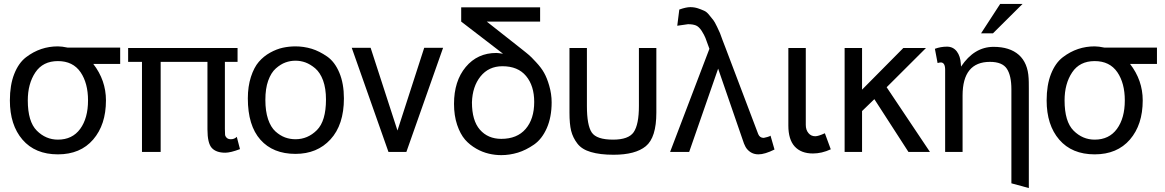

<svg xmlns="http://www.w3.org/2000/svg" viewBox="-20 -766 5873 968"><path d="M120.1 -259.8Q120.1 -152.8 165.5 -107.4Q210.9 -62 272 -62Q344.7 -62 384.3 -116.2Q423.8 -170.4 423.8 -259.8Q423.8 -346.7 386.2 -401.9Q347.7 -458 272 -458Q196.3 -458 158.2 -400.9Q120.1 -343.8 120.1 -259.8ZM29.8 -259.8Q29.8 -337.4 51.8 -393.1Q73.7 -448.7 111.3 -477.5Q147.9 -505.4 188.5 -519Q228 -532.2 272 -532.2Q291.5 -532.2 321.8 -525.9H585.9V-443.8H450.2Q514.2 -361.3 514.2 -259.8Q514.2 -137.2 449.7 -62.5Q385.3 12.2 272 12.2Q157.2 12.2 93.3 -62Q29.8 -135.7 29.8 -259.8Z M1144 -64Q1161.6 -64 1173.8 -76.2L1189.9 -14.2Q1142.1 3.9 1115.7 3.9Q1069.8 3.9 1047.9 -20Q1025.9 -43.9 1025.9 -113.8V-454.1H790V0H695.8V-454.1H626V-523.9H1177.7V-454.1H1113.8V-116.2Q1113.8 -99.1 1114.7 -87.4Q1115.2 -79.1 1123 -71.3Q1130.4 -64 1144 -64Z M1469.7 -64Q1531.7 -64 1577.6 -109.9Q1623.5 -155.8 1623.5 -264.2Q1623.5 -320.3 1608.9 -360.4Q1594.2 -399.9 1569.3 -421.4Q1544.9 -441.9 1520 -451.2Q1495.6 -460 1469.7 -460Q1443.8 -460 1419.4 -451.2Q1395 -442.4 1370.6 -420.9Q1346.7 -399.9 1332 -358.9Q1317.9 -319.3 1317.9 -262.2Q1317.9 -205.6 1331.5 -165Q1345.2 -124.5 1369.1 -103Q1392.1 -82.5 1417 -73.2Q1442.4 -64 1469.7 -64ZM1229.5 -270Q1229.5 -330.1 1245.1 -378.4Q1260.7 -426.3 1284.7 -454.1Q1309.1 -482.4 1341.8 -500.5Q1374.5 -518.6 1405.8 -525.4Q1437.5 -532.2 1469.7 -532.2Q1511.2 -532.2 1551.8 -520Q1589.8 -508.3 1629.4 -481Q1668 -454.1 1690.9 -399.4Q1713.9 -344.7 1713.9 -270Q1713.9 -136.7 1646 -63Q1579.1 9.8 1469.7 9.8Q1356.4 9.8 1293 -61.5Q1229.5 -132.8 1229.5 -270Z M1938.5 0 1753.4 -524.9H1848.6L1983.9 -107.9L2118.7 -524.9H2213.9L2028.8 0H2018.6H1948.7Z M2513.2 -432.1Q2443.8 -432.1 2402.3 -380.4Q2361.8 -329.6 2359.4 -250Q2359.4 -158.2 2399.4 -112.3Q2439.9 -65.9 2507.3 -65.9Q2586.9 -65.9 2629.9 -115.7Q2673.3 -166 2673.3 -252Q2673.3 -333.5 2632.3 -382.8Q2591.3 -432.1 2513.2 -432.1ZM2269 -242.2Q2269 -357.4 2328.1 -428.2Q2387.2 -499 2482.4 -499Q2490.2 -499 2516.1 -495.1L2305.2 -657.2V-729H2703.1V-657.2H2434.1L2609.4 -519Q2619.1 -511.2 2631.3 -501.5Q2643.6 -491.7 2645 -490.2Q2656.2 -481.4 2682.6 -452.6Q2709.5 -423.8 2723.1 -398.9Q2737.8 -373 2749 -334Q2761.2 -292 2761.2 -250Q2761.2 -175.8 2736.8 -120.1Q2712.4 -64.9 2672.4 -37.1Q2631.3 -8.8 2591.3 3.4Q2549.3 16.1 2507.3 16.1Q2475.6 16.1 2444.8 8.8Q2411.6 1 2381.8 -16.1Q2347.7 -35.6 2324.7 -62Q2300.3 -90.3 2284.7 -136.7Q2269 -183.6 2269 -242.2Z M2939 -231.9Q2939 -134.3 2963.4 -98.1Q2987.8 -62 3070.8 -62Q3148.9 -62 3174.8 -99.6Q3201.2 -138.2 3201.2 -231.9V-523.9H3289.1V-198.2Q3289.1 -72.3 3235.8 -28.8Q3183.6 14.2 3073.2 14.2Q3005.4 14.2 2959 0.5Q2913.6 -12.7 2891.1 -42Q2868.2 -71.8 2859.4 -106.9Q2851.1 -140.6 2851.1 -198.2V-523.9H2939Z M3556.6 -520Q3543.5 -556.2 3536.6 -574.7Q3530.8 -589.4 3517.6 -610.4Q3503.9 -631.3 3488.8 -637.7Q3473.1 -644 3448.7 -644L3394.5 -636.2L3404.8 -717.8Q3439 -730 3460.4 -730Q3480.5 -730 3498.5 -724.1Q3512.2 -719.7 3529.8 -711.9Q3543.5 -706.1 3556.2 -689.5Q3566.4 -676.8 3576.7 -664.1Q3582.5 -657.2 3595.2 -630.9Q3607.4 -605.5 3609.9 -599.1Q3617.7 -577.6 3623.5 -562Q3633.8 -534.7 3636.7 -527.8L3802.7 -89.8Q3810.5 -70.8 3830.6 -70.8Q3833 -70.8 3848.6 -75.2Q3861.3 -78.6 3864.7 -82L3884.8 -12.2Q3835.9 12.2 3803.7 12.2Q3779.8 12.2 3762.2 0Q3747.1 -10.7 3738.8 -25.4Q3731.4 -38.1 3722.7 -65.9L3600.6 -419.9L3454.6 0H3358.4Z M4042.5 -136.2Q4042.5 -110.8 4056.2 -94.7Q4069.3 -79.1 4090.3 -79.1Q4105.5 -79.1 4138.7 -94.2L4168.5 -13.2Q4123 7.8 4078.6 7.8Q4018.6 7.8 3986.3 -27.8Q3954.6 -63 3954.6 -132.8V-523.9H4042.5Z M4668.5 0H4560.1L4388.2 -266.1L4326.2 -206.1V0H4238.3V-523.9H4326.2V-314L4534.2 -523.9H4648.4L4450.2 -326.2Z M5022.5 -746.1H5135.3L4986.3 -598.1H4926.3ZM5079.1 -315.9Q5079.1 -384.8 5056.2 -419.4Q5033.2 -454.1 4971.2 -454.1Q4833 -454.1 4833 -284.2V0H4745.1V-414.1Q4745.1 -451.2 4723.1 -451.2Q4718.3 -451.2 4707 -448.2L4693.4 -520Q4722.7 -530.8 4754.4 -530.8Q4785.6 -530.8 4804.2 -506.3Q4821.8 -482.9 4824.2 -444.8L4825.2 -430.2Q4891.6 -529.8 4989.3 -529.8Q5070.8 -529.8 5116.7 -489.3Q5162.1 -448.7 5166 -371.1Q5167 -361.3 5167 -319.8V182.1L5079.1 158.2Z M5347.2 -259.8Q5347.2 -152.8 5392.6 -107.4Q5438 -62 5499 -62Q5571.8 -62 5611.3 -116.2Q5650.9 -170.4 5650.9 -259.8Q5650.9 -346.7 5613.3 -401.9Q5574.7 -458 5499 -458Q5423.3 -458 5385.3 -400.9Q5347.2 -343.8 5347.2 -259.8ZM5256.8 -259.8Q5256.8 -337.4 5278.8 -393.1Q5300.8 -448.7 5338.4 -477.5Q5375 -505.4 5415.5 -519Q5455.1 -532.2 5499 -532.2Q5518.6 -532.2 5548.8 -525.9H5813V-443.8H5677.2Q5741.2 -361.3 5741.2 -259.8Q5741.2 -137.2 5676.8 -62.5Q5612.3 12.2 5499 12.2Q5384.3 12.2 5320.3 -62Q5256.8 -135.7 5256.8 -259.8Z"/></svg>

Font: Miedinger*
Style: Book
Weight: 400
Version: Version 001.000